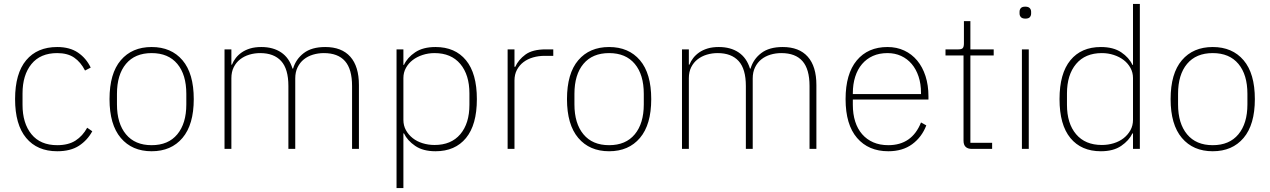

<svg xmlns="http://www.w3.org/2000/svg" viewBox="-20 -760 6482 980"><path d="M272 12Q170 12 113.5 -56Q57 -124 57 -254Q57 -385 113.5 -452.5Q170 -520 272 -520Q336 -520 378 -491.5Q420 -463 443 -415L414 -400Q392 -443 358.5 -466Q325 -489 272 -489Q186 -489 140.5 -433Q95 -377 95 -283V-225Q95 -131 140.5 -75Q186 -19 272 -19Q329 -19 365.5 -42.5Q402 -66 425 -108L451 -90Q426 -44 383 -16Q340 12 272 12Z M754 12Q654 12 596.5 -56Q539 -124 539 -254Q539 -385 596.5 -452.5Q654 -520 754 -520Q854 -520 911.5 -452.5Q969 -385 969 -254Q969 -124 911.5 -56Q854 12 754 12ZM754 -19Q839 -19 885 -74.5Q931 -130 931 -227V-281Q931 -379 885 -434Q839 -489 754 -489Q669 -489 623 -434Q577 -379 577 -281V-227Q577 -130 623 -74.5Q669 -19 754 -19Z M1126 0V-508H1161V-430H1164Q1171 -448 1183.5 -464Q1196 -480 1214 -492.5Q1232 -505 1256.5 -512.5Q1281 -520 1314 -520Q1374 -520 1415 -492.5Q1456 -465 1473 -410H1476Q1490 -458 1530.5 -489Q1571 -520 1640 -520Q1724 -520 1768 -470.5Q1812 -421 1812 -326V0H1777V-321Q1777 -407 1741 -448Q1705 -489 1633 -489Q1604 -489 1577.5 -481Q1551 -473 1531 -457Q1511 -441 1499 -416.5Q1487 -392 1487 -360V0H1452V-321Q1452 -408 1415 -448.5Q1378 -489 1308 -489Q1279 -489 1252.5 -481Q1226 -473 1205.5 -457Q1185 -441 1173 -417Q1161 -393 1161 -361V0Z M2004 -508H2039V-429H2042Q2059 -466 2099 -493Q2139 -520 2203 -520Q2303 -520 2358.5 -452.5Q2414 -385 2414 -254Q2414 -123 2358.5 -55.5Q2303 12 2203 12Q2139 12 2099 -15.5Q2059 -43 2042 -79H2039V200H2004ZM2198 -20Q2283 -20 2329.5 -75Q2376 -130 2376 -225V-283Q2376 -378 2329.5 -433.5Q2283 -489 2198 -489Q2166 -489 2137 -479.5Q2108 -470 2086.5 -453.5Q2065 -437 2052 -413.5Q2039 -390 2039 -362V-148Q2039 -119 2052 -95.5Q2065 -72 2086.5 -55Q2108 -38 2137 -29Q2166 -20 2198 -20Z M2571 0V-508H2606V-419H2610Q2626 -455 2662 -481.5Q2698 -508 2766 -508H2804V-475H2760Q2729 -475 2701 -467Q2673 -459 2652 -443Q2631 -427 2618.5 -403.5Q2606 -380 2606 -349V0Z M3089 12Q2989 12 2931.5 -56Q2874 -124 2874 -254Q2874 -385 2931.5 -452.5Q2989 -520 3089 -520Q3189 -520 3246.5 -452.5Q3304 -385 3304 -254Q3304 -124 3246.5 -56Q3189 12 3089 12ZM3089 -19Q3174 -19 3220 -74.5Q3266 -130 3266 -227V-281Q3266 -379 3220 -434Q3174 -489 3089 -489Q3004 -489 2958 -434Q2912 -379 2912 -281V-227Q2912 -130 2958 -74.5Q3004 -19 3089 -19Z M3461 0V-508H3496V-430H3499Q3506 -448 3518.5 -464Q3531 -480 3549 -492.5Q3567 -505 3591.5 -512.5Q3616 -520 3649 -520Q3709 -520 3750 -492.5Q3791 -465 3808 -410H3811Q3825 -458 3865.5 -489Q3906 -520 3975 -520Q4059 -520 4103 -470.5Q4147 -421 4147 -326V0H4112V-321Q4112 -407 4076 -448Q4040 -489 3968 -489Q3939 -489 3912.5 -481Q3886 -473 3866 -457Q3846 -441 3834 -416.5Q3822 -392 3822 -360V0H3787V-321Q3787 -408 3750 -448.5Q3713 -489 3643 -489Q3614 -489 3587.5 -481Q3561 -473 3540.5 -457Q3520 -441 3508 -417Q3496 -393 3496 -361V0Z M4514 12Q4413 12 4354.5 -56Q4296 -124 4296 -254Q4296 -383 4353 -451.5Q4410 -520 4510 -520Q4557 -520 4595.5 -502Q4634 -484 4661.5 -451Q4689 -418 4704 -371.5Q4719 -325 4719 -268V-252H4333V-225Q4333 -178 4345 -140Q4357 -102 4380.5 -75Q4404 -48 4437.5 -33.5Q4471 -19 4514 -19Q4635 -19 4681 -135L4708 -120Q4685 -60 4636 -24Q4587 12 4514 12ZM4510 -489Q4468 -489 4435.5 -474.5Q4403 -460 4380 -433Q4357 -406 4345 -368Q4333 -330 4333 -284V-280H4681V-286Q4681 -332 4668.5 -369.5Q4656 -407 4633.5 -433.5Q4611 -460 4579.5 -474.5Q4548 -489 4510 -489Z M4941 0Q4898 0 4898 -42V-477H4806V-508H4872Q4889 -508 4894.5 -515Q4900 -522 4900 -539V-652H4933V-508H5052V-477H4933V-31H5044V0Z M5214 -665Q5198 -665 5191 -672.5Q5184 -680 5184 -691V-700Q5184 -711 5190.5 -718.5Q5197 -726 5213 -726Q5229 -726 5236 -718.5Q5243 -711 5243 -700V-691Q5243 -680 5236.5 -672.5Q5230 -665 5214 -665ZM5196 -508H5231V0H5196Z M5763 -79H5760Q5743 -43 5703 -15.5Q5663 12 5599 12Q5499 12 5443.5 -55.5Q5388 -123 5388 -254Q5388 -385 5443.5 -452.5Q5499 -520 5599 -520Q5663 -520 5703 -493Q5743 -466 5760 -429H5763V-740H5798V0H5763ZM5604 -20Q5636 -20 5665 -29Q5694 -38 5715.5 -55Q5737 -72 5750 -95.5Q5763 -119 5763 -148V-362Q5763 -390 5750 -413.5Q5737 -437 5715.5 -453.5Q5694 -470 5665 -479.5Q5636 -489 5604 -489Q5519 -489 5472.5 -433.5Q5426 -378 5426 -283V-225Q5426 -130 5472.5 -75Q5519 -20 5604 -20Z M6170 12Q6070 12 6012.5 -56Q5955 -124 5955 -254Q5955 -385 6012.5 -452.5Q6070 -520 6170 -520Q6270 -520 6327.5 -452.5Q6385 -385 6385 -254Q6385 -124 6327.5 -56Q6270 12 6170 12ZM6170 -19Q6255 -19 6301 -74.5Q6347 -130 6347 -227V-281Q6347 -379 6301 -434Q6255 -489 6170 -489Q6085 -489 6039 -434Q5993 -379 5993 -281V-227Q5993 -130 6039 -74.5Q6085 -19 6170 -19Z"/></svg>

Font: IBM Plex Sans KR ExtraLight
Style: Regular
Weight: 200
Designer: Mike Abbink; Paul van der Laan; Pieter van Rosmalen; Wujin Sim; Chorong Kim; Dohee Lee;
Foundry: Sandoll Inc.
Version: Version 1.001